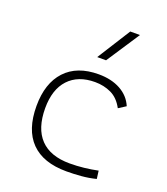

<svg xmlns="http://www.w3.org/2000/svg" viewBox="-146 -897 877 1008"><g transform="rotate(20 293.0 -392.5)"><path d="M342.8 9.8Q212.4 9.8 145.3 -58.6Q78.1 -127 78.1 -259.8Q78.1 -386.7 143.3 -457Q208.5 -527.3 329.1 -527.3Q400.4 -527.3 451.4 -499.3Q502.4 -471.2 523.9 -419.9L483.4 -394Q457 -443.4 415.8 -462.9Q374.5 -482.4 325.2 -482.4Q230.5 -482.4 177.7 -425.8Q125 -369.1 125 -264.6Q125 -151.4 180.7 -93.3Q236.3 -35.2 344.7 -35.2Q384.8 -35.2 424.1 -39.6Q463.4 -43.9 501 -51.8L506.8 -7.3Q466.8 2.9 425 6.3Q383.3 9.8 342.8 9.8ZM290 -609.4 407.2 -794.9H461.4L339.4 -609.4Z"/></g></svg>

Font: Cascadia Mono NF ExtraLight
Style: Regular
Weight: 200
Monospace: yes
Designer: Aaron Bell
Foundry: Saja Typeworks
Version: Version 2404.023; ttfautohint (v1.8.4)